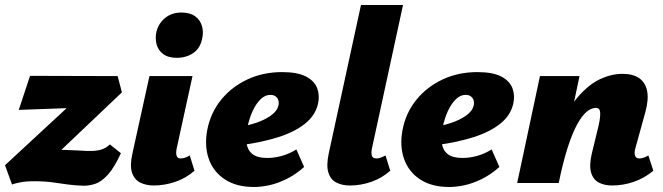

<svg xmlns="http://www.w3.org/2000/svg" viewBox="-25 -731 2650 767"><path d="M310 11Q275 10 246 6Q217 2 185.5 -2.5Q154 -7 110 -7Q78 -7 55.5 -2.5Q33 2 23 6L-5 -71L332 -383L353 -303L50 -292L95 -428L445 -427L462 -362L126 -43L58 -97Q82 -108 120.5 -120.5Q159 -133 202 -133Q214 -133 237.5 -132Q261 -131 285 -130Q309 -129 323 -128Q356 -127 376.5 -132.5Q397 -138 414 -154L458 -119Q431 -60 405 -32Q379 -4 355 3.5Q331 11 310 11Z M589 10Q559 10 535.5 -1.5Q512 -13 502.5 -41Q493 -69 504 -118L572 -427H744L681 -139Q677 -120 680.5 -109Q684 -98 697 -98Q704 -98 712.5 -100.5Q721 -103 733 -110L752 -49Q718 -19 675 -4.5Q632 10 589 10ZM682 -500Q647 -500 627 -515Q607 -530 600.5 -554Q594 -578 600 -605Q609 -639 635.5 -660Q662 -681 700 -681Q734 -681 754.5 -666Q775 -651 782 -626.5Q789 -602 782 -574Q774 -537 746 -518.5Q718 -500 682 -500Z M990 16Q919 16 873 -14.5Q827 -45 809 -96.5Q791 -148 803 -212Q816 -280 858 -332Q900 -384 963 -413.5Q1026 -443 1102 -443Q1164 -443 1198 -425Q1232 -407 1242.5 -377.5Q1253 -348 1245 -315Q1234 -269 1193 -236.5Q1152 -204 1088 -183.5Q1024 -163 943 -152L926 -223Q960 -228 995.5 -239.5Q1031 -251 1056.5 -269Q1082 -287 1087 -309Q1090 -320 1087 -330Q1084 -340 1076 -346Q1068 -352 1055 -352Q1034 -352 1016 -334.5Q998 -317 984.5 -288Q971 -259 963 -221Q956 -186 960 -158.5Q964 -131 983.5 -115.5Q1003 -100 1043 -100Q1070 -100 1100 -108Q1130 -116 1159 -134L1190 -64Q1155 -33 1119 -15.5Q1083 2 1050.5 9Q1018 16 990 16Z M1373 10Q1342 10 1319 -1.5Q1296 -13 1287 -41Q1278 -69 1288 -117L1417 -711H1585L1461 -139Q1457 -120 1460.5 -109Q1464 -98 1479 -98Q1485 -98 1493.5 -100.5Q1502 -103 1515 -110L1534 -49Q1500 -19 1458 -4.5Q1416 10 1373 10Z M1770 16Q1699 16 1653 -14.5Q1607 -45 1589 -96.5Q1571 -148 1583 -212Q1596 -280 1638 -332Q1680 -384 1743 -413.5Q1806 -443 1882 -443Q1944 -443 1978 -425Q2012 -407 2022.5 -377.5Q2033 -348 2025 -315Q2014 -269 1973 -236.5Q1932 -204 1868 -183.5Q1804 -163 1723 -152L1706 -223Q1740 -228 1775.5 -239.5Q1811 -251 1836.5 -269Q1862 -287 1867 -309Q1870 -320 1867 -330Q1864 -340 1856 -346Q1848 -352 1835 -352Q1814 -352 1796 -334.5Q1778 -317 1764.5 -288Q1751 -259 1743 -221Q1736 -186 1740 -158.5Q1744 -131 1763.5 -115.5Q1783 -100 1823 -100Q1850 -100 1880 -108Q1910 -116 1939 -134L1970 -64Q1935 -33 1899 -15.5Q1863 2 1830.5 9Q1798 16 1770 16Z M2420 10Q2390 10 2367.5 -1.5Q2345 -13 2336.5 -41Q2328 -69 2339 -117L2366 -228Q2374 -264 2372.5 -282Q2371 -300 2356 -300Q2337 -300 2318 -284Q2299 -268 2280 -233Q2261 -198 2242.5 -140.5Q2224 -83 2207 0H2148Q2173 -130 2208.5 -214.5Q2244 -299 2286.5 -347Q2329 -395 2373.5 -415.5Q2418 -436 2462 -436Q2503 -436 2528 -419Q2553 -402 2560 -368Q2567 -334 2553 -283L2513 -138Q2508 -120 2512 -109Q2516 -98 2529 -98Q2536 -98 2544.5 -100.5Q2553 -103 2565 -110L2585 -49Q2549 -19 2506.5 -4.5Q2464 10 2420 10ZM2041 0 2132 -427H2290L2200 0Z"/></svg>

Font: Ysabeau Black
Style: Italic
Weight: 900
Italic angle: -12°
Version: Version 2.000;gftools[0.9.27.dev2+g8671c4b]